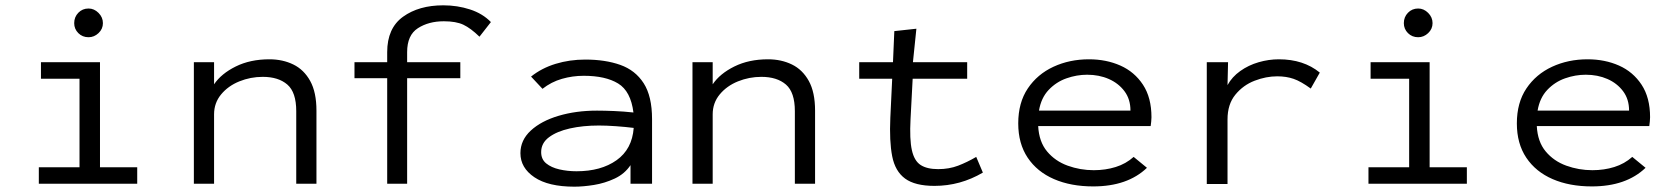

<svg xmlns="http://www.w3.org/2000/svg" viewBox="-20 -691 6290 722"><path d="M126 0V-62H279V-395H134V-457H356V-62H496V0ZM313 -551Q290 -551 274.5 -566.5Q259 -582 259 -604Q259 -627 274.5 -643Q290 -659 313 -659Q334 -659 350.5 -642.5Q367 -626 367 -604Q367 -582 350.5 -566.5Q334 -551 313 -551Z M709 0V-457H785V-374Q812 -414 866.5 -441Q921 -468 993 -468Q1043 -468 1083 -448.5Q1123 -429 1146.5 -386.5Q1170 -344 1170 -275V0H1094V-273Q1094 -344 1060.5 -373Q1027 -402 968 -402Q922 -402 880 -385Q838 -368 811.5 -336Q785 -304 785 -261V0Z M1436 0V-397H1313V-457H1436V-495Q1436 -585 1495.5 -628Q1555 -671 1647 -671Q1700 -671 1747.5 -655.5Q1795 -640 1826 -608L1783 -553Q1750 -585 1722.5 -598Q1695 -611 1649 -611Q1592 -611 1551.5 -585Q1511 -559 1511 -495V-457H1711V-397H1511V0Z M2140 11Q2042 11 1989.5 -24.5Q1937 -60 1937 -115Q1937 -164 1976 -200Q2015 -236 2080.5 -255.5Q2146 -275 2225 -275Q2253 -275 2289 -273.5Q2325 -272 2362 -268Q2352 -348 2304.5 -377Q2257 -406 2175 -406Q2133 -406 2093 -394.5Q2053 -383 2020 -357L1977 -403Q2017 -435 2069.5 -451Q2122 -467 2181 -467Q2256 -467 2312.5 -447Q2369 -427 2400.5 -378Q2432 -329 2432 -243V0H2351V-70Q2329 -37 2291.5 -19.5Q2254 -2 2213.5 4.5Q2173 11 2140 11ZM2015 -119Q2015 -92 2034 -76.5Q2053 -61 2083.5 -54Q2114 -47 2148 -47Q2240 -47 2298.5 -88.5Q2357 -130 2363 -210Q2331 -214 2295.5 -216.5Q2260 -219 2232 -219Q2172 -219 2123 -208Q2074 -197 2044.5 -175Q2015 -153 2015 -119Z M2584 0V-457H2660V-374Q2687 -414 2741.5 -441Q2796 -468 2868 -468Q2918 -468 2958 -448.5Q2998 -429 3021.5 -386.5Q3045 -344 3045 -275V0H2969V-273Q2969 -344 2935.5 -373Q2902 -402 2843 -402Q2797 -402 2755 -385Q2713 -368 2686.5 -336Q2660 -304 2660 -261V0Z M3494 8Q3421 8 3383.5 -19.5Q3346 -47 3335 -103.5Q3324 -160 3328 -248L3335 -395H3211V-457H3338L3343 -574L3426 -583L3413 -457H3617V-395H3412L3404 -243Q3400 -167 3409 -126.5Q3418 -86 3442 -70.5Q3466 -55 3508 -55Q3549 -55 3583 -68Q3617 -81 3651 -101L3676 -42Q3591 8 3494 8Z M4091 10Q4007 10 3943.5 -17.5Q3880 -45 3844.5 -98Q3809 -151 3809 -227Q3809 -305 3845 -358.5Q3881 -412 3941.5 -440Q4002 -468 4075 -468Q4140 -468 4193 -444.5Q4246 -421 4278 -372.5Q4310 -324 4310 -250Q4310 -242 4309 -233.5Q4308 -225 4307 -217H3884Q3887 -158 3917.5 -121.5Q3948 -85 3995 -68Q4042 -51 4093 -51Q4137 -51 4175.5 -63Q4214 -75 4243 -101L4293 -60Q4220 10 4091 10ZM3887 -275H4231Q4231 -318 4208.5 -348Q4186 -378 4149.5 -394Q4113 -410 4068 -410Q4029 -410 3990.5 -396.5Q3952 -383 3923.5 -353Q3895 -323 3887 -275Z M4518 1V-457H4598L4596 -371Q4613 -402 4644 -424Q4675 -446 4713 -457Q4751 -468 4789 -468Q4882 -468 4943 -418L4909 -358Q4872 -385 4844.5 -394.5Q4817 -404 4783 -404Q4741 -404 4698 -387.5Q4655 -371 4625.5 -335Q4596 -299 4596 -242V1Z M5126 0V-62H5279V-395H5134V-457H5356V-62H5496V0ZM5313 -551Q5290 -551 5274.5 -566.5Q5259 -582 5259 -604Q5259 -627 5274.5 -643Q5290 -659 5313 -659Q5334 -659 5350.5 -642.5Q5367 -626 5367 -604Q5367 -582 5350.5 -566.5Q5334 -551 5313 -551Z M5966 10Q5882 10 5818.5 -17.5Q5755 -45 5719.5 -98Q5684 -151 5684 -227Q5684 -305 5720 -358.5Q5756 -412 5816.5 -440Q5877 -468 5950 -468Q6015 -468 6068 -444.5Q6121 -421 6153 -372.5Q6185 -324 6185 -250Q6185 -242 6184 -233.5Q6183 -225 6182 -217H5759Q5762 -158 5792.5 -121.5Q5823 -85 5870 -68Q5917 -51 5968 -51Q6012 -51 6050.5 -63Q6089 -75 6118 -101L6168 -60Q6095 10 5966 10ZM5762 -275H6106Q6106 -318 6083.5 -348Q6061 -378 6024.5 -394Q5988 -410 5943 -410Q5904 -410 5865.5 -396.5Q5827 -383 5798.5 -353Q5770 -323 5762 -275Z"/></svg>

Font: Inconsolata Expanded Thin
Style: Regular
Weight: 100
Width: 7
Monospace: yes
Designer: Raph Levien, Cyreal, Brenton Simpson
Foundry: Raph Levien, Cyreal, Google
Version: Version 3.100; ttfautohint (v1.8.4.7-5d5b)